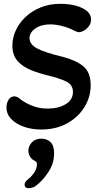

<svg xmlns="http://www.w3.org/2000/svg" viewBox="-20 -667 534 1008"><path d="M196 13Q147 13 105.5 -1.5Q64 -16 39 -42Q14 -68 14 -103Q14 -126 25 -143.5Q36 -161 55 -161Q67 -161 80 -152Q105 -130 144.5 -113.5Q184 -97 229 -97Q288 -97 325.5 -120.5Q363 -144 363 -184Q363 -222 328 -239Q293 -256 231 -271Q185 -282 142.5 -299Q100 -316 72.5 -346.5Q45 -377 45 -428Q45 -467 62 -505.5Q79 -544 112 -576Q145 -608 192 -627.5Q239 -647 298 -647Q342 -647 378.5 -637Q415 -627 436.5 -609Q458 -591 458 -565Q458 -545 447 -530Q436 -515 421 -506.5Q406 -498 395 -498Q385 -498 368 -507Q340 -522 305.5 -530.5Q271 -539 245 -539Q196 -539 165.5 -517.5Q135 -496 135 -467Q135 -435 173.5 -413.5Q212 -392 312 -368Q380 -350 418 -318.5Q456 -287 456 -219Q456 -158 423.5 -105Q391 -52 332.5 -19.5Q274 13 196 13ZM131 321Q109 321 109 302Q109 287 131 271Q150 255 162 235Q174 215 174 193Q174 187 170 183Q166 179 155 173Q142 165 135.5 151.5Q129 138 129 125Q129 100 147 80.5Q165 61 198 61Q226 61 245 79Q264 97 264 137Q264 189 237 231.5Q210 274 179 300Q165 313 152.5 317Q140 321 131 321Z"/></svg>

Font: Akaya Kanadaka
Style: Regular
Weight: 400
Designer: Vaishnavi Murthy Yerkadithaya, Juan Luis Blanco Aristondo
Version: Version 1.002; ttfautohint (v1.8.3)